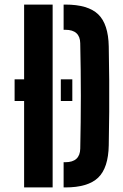

<svg xmlns="http://www.w3.org/2000/svg" viewBox="-20 -820 536 840"><path d="M43.9 -473H150.7V-378.1H43.9ZM246.1 -473H296.4V-378.1H246.1ZM85.5 0V-800H210.3V0ZM258.3 0V-110.3H265.6Q298 -110.3 314.2 -125.3Q330.5 -140.3 331.1 -169.7Q332.4 -227.7 333 -285.3Q333.7 -343 333.7 -400.5Q333.7 -458 333 -515.8Q332.4 -573.6 331 -631.2Q330.5 -660.2 314.2 -674.9Q298 -689.7 265.9 -689.7H258.3V-800H265.9Q365.3 -800 409.7 -757.3Q454 -714.6 455.8 -616.7Q457.3 -539.3 457.8 -469.8Q458.3 -400.2 457.8 -330.8Q457.3 -261.4 455.8 -184.2Q454 -85.8 409.6 -42.9Q365.2 0 265.6 0Z"/></svg>

Font: Big Shoulders Stencil Display SC Thin
Style: Regular
Weight: 100
Designer: Patric King
Foundry: XO Type Co
Version: Version 2.001